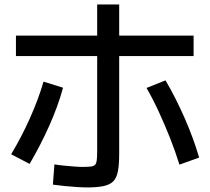

<svg xmlns="http://www.w3.org/2000/svg" viewBox="-20 -834 920 843"><path d="M212.2 -23.3 218.9 -112.2Q238.9 -108.9 261.7 -106.7Q284.4 -104.4 306.7 -102.8Q328.9 -101.1 344.4 -101.1Q373.3 -101.1 386.7 -104.4Q400 -107.8 403.3 -122.2Q406.7 -136.7 406.7 -170V-814.4H503.3V-157.8Q503.3 -112.2 497.8 -82.8Q492.2 -53.3 477.8 -38.3Q463.3 -23.3 435.6 -17.2Q407.8 -11.1 363.3 -11.1Q344.4 -11.1 317.8 -12.8Q291.1 -14.4 263.9 -17.2Q236.7 -20 212.2 -23.3ZM28.9 -156.7Q74.4 -232.2 111.7 -315.6Q148.9 -398.9 171.1 -475.6L256.7 -448.9Q235.6 -370 196.7 -282.8Q157.8 -195.6 110 -114.4ZM767.8 -111.1Q750 -168.9 726.7 -227.8Q703.3 -286.7 677.2 -343.3Q651.1 -400 623.3 -447.8L706.7 -481.1Q751.1 -405.6 790 -317.2Q828.9 -228.9 854.4 -142.2ZM50 -587.8V-677.8H830V-587.8Z"/></svg>

Font: Paperlogy 5 Medium
Style: Regular
Weight: 500
Designer: redesigned by Lee Juim, glyphs from Gmarket Sans & Montserrat
Foundry: PT&
Version: Version 1.001